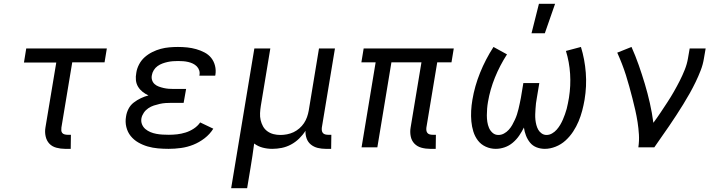

<svg xmlns="http://www.w3.org/2000/svg" viewBox="-20 -775 3790 1010"><path d="M322 8Q299 8 276.5 2Q254 -4 239.5 -19.5Q225 -35 220 -58Q215 -81 219 -104L276 -446H106L118 -520H542L530 -447H360L303 -104Q302 -96 302.5 -88.5Q303 -81 307.5 -75.5Q312 -70 320 -68Q328 -66 335 -66H353L352 8Z M867 8Q839 8 811 5.5Q783 3 757 -4.5Q731 -12 707.5 -25.5Q684 -39 667.5 -59.5Q651 -80 644.5 -107Q638 -134 643 -162Q646 -183 656 -202.5Q666 -222 683.5 -235.5Q701 -249 721 -258.5Q741 -268 761 -273Q744 -281 730 -292Q716 -303 706.5 -318.5Q697 -334 695 -353Q693 -372 697 -392Q700 -414 711.5 -436Q723 -458 741 -474Q759 -490 781 -501Q803 -512 825.5 -518Q848 -524 871 -526Q894 -528 916 -528Q941 -528 965 -525.5Q989 -523 1012 -516.5Q1035 -510 1056 -499Q1077 -488 1091 -470.5Q1105 -453 1111 -429.5Q1117 -406 1113 -381L1112 -377H1029V-379Q1032 -392 1028 -404.5Q1024 -417 1015 -426Q1006 -435 994.5 -440.5Q983 -446 970 -449Q957 -452 943.5 -453Q930 -454 917 -454Q903 -454 889.5 -453Q876 -452 862 -449Q848 -446 834.5 -441Q821 -436 809 -427.5Q797 -419 789 -406Q781 -393 779 -380Q776 -366 780 -353.5Q784 -341 793.5 -332.5Q803 -324 815.5 -319.5Q828 -315 841 -312Q854 -309 867.5 -308Q881 -307 895 -307H959L946 -234H882Q867 -234 851.5 -233Q836 -232 820.5 -228.5Q805 -225 789.5 -220Q774 -215 760 -205.5Q746 -196 736.5 -182Q727 -168 724 -153Q721 -136 727 -121Q733 -106 745 -96Q757 -86 771.5 -80Q786 -74 802 -71Q818 -68 834.5 -67Q851 -66 868 -66Q890 -66 912 -68.5Q934 -71 956.5 -78Q979 -85 999.5 -98.5Q1020 -112 1033 -131L1102 -98Q1084 -69 1056 -47.5Q1028 -26 996.5 -13.5Q965 -1 932 3.5Q899 8 867 8Z M1196 215 1318 -520H1402L1352 -218Q1349 -199 1348 -180Q1347 -161 1351 -143.5Q1355 -126 1363.5 -110.5Q1372 -95 1386.5 -84.5Q1401 -74 1418.5 -69.5Q1436 -65 1455 -65Q1472 -65 1490 -68.5Q1508 -72 1524 -79.5Q1540 -87 1554.5 -99.5Q1569 -112 1579 -127Q1589 -142 1595 -159Q1601 -176 1604 -193L1658 -520H1742L1673 -104Q1672 -96 1673 -88.5Q1674 -81 1678.5 -75.5Q1683 -70 1690.5 -68Q1698 -66 1706 -66H1723L1722 8H1693Q1671 8 1651 3Q1631 -2 1615.5 -14.5Q1600 -27 1593 -46.5Q1586 -66 1587 -87Q1573 -65 1553.5 -46Q1534 -27 1510.5 -14.5Q1487 -2 1462 3Q1437 8 1412 8Q1386 8 1361.5 1.5Q1337 -5 1317 -20Q1313 12 1308 44Q1303 76 1298 107L1280 215Z M2243 8Q2219 8 2197 2Q2175 -4 2160 -19.5Q2145 -35 2140.5 -58Q2136 -81 2140 -104L2197 -447H2039L1965 0H1882L1956 -447H1881L1893 -520H2367L2355 -447H2280L2223 -104Q2222 -96 2223 -88.5Q2224 -81 2228.5 -75.5Q2233 -70 2240.5 -68Q2248 -66 2256 -66H2273L2272 8Z M2588 8Q2560 8 2535 -3.5Q2510 -15 2494 -36Q2478 -57 2470 -83Q2462 -109 2459.5 -136.5Q2457 -164 2458.5 -192.5Q2460 -221 2465 -250Q2477 -322 2505.5 -392.5Q2534 -463 2576 -528L2647 -489Q2609 -430 2583.5 -367Q2558 -304 2547 -239Q2544 -222 2542.5 -204Q2541 -186 2541 -168.5Q2541 -151 2543.5 -134Q2546 -117 2552.5 -102Q2559 -87 2571.5 -76Q2584 -65 2602 -65Q2617 -65 2631 -72.5Q2645 -80 2656 -92Q2667 -104 2674.5 -117.5Q2682 -131 2688.5 -145Q2695 -159 2699.5 -173Q2704 -187 2707.5 -201.5Q2711 -216 2714 -230.5Q2717 -245 2720 -260L2733 -338H2817L2804 -260Q2801 -246 2799.5 -231.5Q2798 -217 2797 -202.5Q2796 -188 2795.5 -173.5Q2795 -159 2796.5 -145Q2798 -131 2801.5 -117.5Q2805 -104 2811.5 -92.5Q2818 -81 2829.5 -73Q2841 -65 2855 -65Q2870 -65 2884 -73Q2898 -81 2908.5 -93Q2919 -105 2927 -118.5Q2935 -132 2941 -146Q2947 -160 2952 -174Q2957 -188 2961 -202.5Q2965 -217 2967.5 -231.5Q2970 -246 2973 -261Q2983 -324 2979 -386.5Q2975 -449 2957 -507L3036 -528Q3056 -463 3061.5 -392.5Q3067 -322 3055 -250Q3050 -221 3042.5 -192.5Q3035 -164 3023.5 -136.5Q3012 -109 2995 -83Q2978 -57 2955 -36Q2932 -15 2903 -3.5Q2874 8 2846 8Q2823 8 2802.5 0Q2782 -8 2768.5 -24.5Q2755 -41 2747 -61.5Q2739 -82 2736 -104Q2725 -82 2711 -61.5Q2697 -41 2677.5 -24.5Q2658 -8 2634.5 0Q2611 8 2588 8ZM2776 -600 2815 -755H2900L2846 -600Z M3338 0Q3343 -34 3341 -67Q3339 -100 3334 -132Q3329 -164 3322 -195Q3315 -226 3307 -257Q3299 -288 3290.5 -319Q3282 -350 3272.5 -380Q3263 -410 3251.5 -439.5Q3240 -469 3227 -498L3302 -528Q3323 -481 3340 -432.5Q3357 -384 3372 -334Q3387 -284 3398.5 -233Q3410 -182 3417 -129Q3437 -156 3455 -183Q3473 -210 3491 -237.5Q3509 -265 3525 -293Q3541 -321 3555.5 -349.5Q3570 -378 3582 -408Q3594 -438 3599 -468L3608 -520H3692L3683 -468Q3678 -436 3666 -405Q3654 -374 3639.5 -344Q3625 -314 3608.5 -284.5Q3592 -255 3574 -226Q3556 -197 3537.5 -168.5Q3519 -140 3499.5 -111.5Q3480 -83 3460.5 -55.5Q3441 -28 3422 0Z"/></svg>

Font: Iosevka Aile
Style: Italic
Weight: 400
Italic angle: -9°
Designer: Belleve Invis
Foundry: Belleve Invis
Version: Version 28.0.1; ttfautohint (v1.8.4)